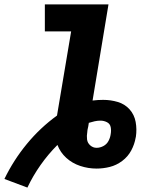

<svg xmlns="http://www.w3.org/2000/svg" viewBox="-63 -755 659 869"><path d="M61 94Q86 41 120.5 -8Q155 -57 197 -99Q210 -65 237 -40.5Q264 -16 300 -4Q336 8 374 8Q404 8 434 0.5Q464 -7 490 -26.5Q516 -46 531 -74Q546 -102 551 -132L552 -136Q557 -170 551 -203Q545 -236 523.5 -260Q502 -284 470 -293.5Q438 -303 404 -303Q380 -303 356 -300L428 -735H140V-613H259L195 -232Q119 -177 58.5 -103.5Q-2 -30 -43 55ZM374 -86Q358 -86 345.5 -97Q333 -108 331 -124Q329 -140 332 -157L333 -167Q335 -175 336.5 -183Q338 -191 339 -199Q352 -203 365 -206Q378 -209 392 -209Q407 -209 421 -202Q435 -195 438 -179.5Q441 -164 438 -148Q436 -132 428 -117Q420 -102 405 -94Q390 -86 374 -86Z"/></svg>

Font: Iosevka Sparkle Heavy Oblique
Style: Regular
Weight: 900
Italic angle: -9°
Designer: Belleve Invis
Foundry: Belleve Invis
Version: Version 4.5.0; ttfautohint (v1.8.3)